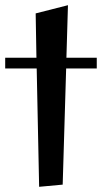

<svg xmlns="http://www.w3.org/2000/svg" viewBox="-32 -701 389 732"><path d="M227.1 -681.2 221.2 -481H336.9V-439.9H220.2L207 2.9L117.2 11.2L107.9 -439.9H-12.2V-481H106.9L104 -649.9Z"/></svg>

Font: Original Surfer
Style: Regular
Weight: 400
Designer: Astigmatic (AOETI)
Foundry: Astigmatic (AOETI)
Version: Version 1.001